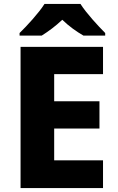

<svg xmlns="http://www.w3.org/2000/svg" viewBox="-20 -951 595 971"><path d="M387 -931H205C176 -885 117 -821 79 -784V-771H191C226 -793 260 -818 295 -851C329 -818 367 -791 402 -771H512V-784C477 -819 416 -885 387 -931ZM501 0V-140H254V-301H483V-439H254V-576H501V-714H84V0Z"/></svg>

Font: Noto Sans Arabic UI XBd
Style: Regular
Weight: 800
Designer: Monotype Design Team, Nadine Chahine and Nizar Qandah
Foundry: Monotype Imaging Inc.
Version: Version 2.010